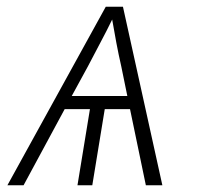

<svg xmlns="http://www.w3.org/2000/svg" viewBox="-20 -550 616 570"><path d="M2 0H50L172 -226H247L210 0H254L291 -226H366L413 0H462L345 -530H294ZM193 -265 241 -353Q259 -388 277.5 -422.5Q296 -457 313 -492Q319 -457 325.5 -422.5Q332 -388 340 -353L358 -265Z"/></svg>

Font: Iosevka Sparkle XLtObl
Style: Regular
Weight: 200
Italic angle: -9°
Designer: Belleve Invis
Foundry: Belleve Invis
Version: Version 4.5.0; ttfautohint (v1.8.3)